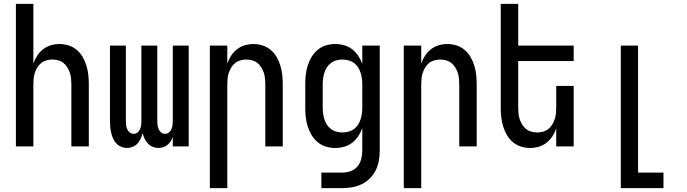

<svg xmlns="http://www.w3.org/2000/svg" viewBox="-20 -755 3540 990"><path d="M62 0V-735H152V-427Q159 -448 171.5 -467.5Q184 -487 202 -501Q220 -515 242 -521.5Q264 -528 287 -528Q311 -528 334.5 -520.5Q358 -513 376.5 -497Q395 -481 407 -460Q419 -439 426 -415.5Q433 -392 435.5 -368Q438 -344 438 -320V0H348V-320Q348 -335 346.5 -350.5Q345 -366 340 -380.5Q335 -395 327 -408Q319 -421 307 -430.5Q295 -440 280 -444Q265 -448 250 -448Q235 -448 220 -444Q205 -440 193 -430.5Q181 -421 173 -408Q165 -395 160 -380.5Q155 -366 153.5 -350.5Q152 -335 152 -320V0Z M635 8Q620 8 605.5 2Q591 -4 580.5 -15Q570 -26 563.5 -40Q557 -54 553.5 -69Q550 -84 548.5 -99.5Q547 -115 547 -130V-520H629V-130Q629 -119 630.5 -108.5Q632 -98 636.5 -88Q641 -78 649.5 -71.5Q658 -65 669 -65Q680 -65 688.5 -71.5Q697 -78 701.5 -88Q706 -98 707.5 -108.5Q709 -119 709 -130V-520H791V-130Q791 -119 792.5 -108.5Q794 -98 798.5 -88Q803 -78 811.5 -71.5Q820 -65 831 -65Q842 -65 850.5 -71.5Q859 -78 863.5 -88Q868 -98 869.5 -108.5Q871 -119 871 -130V-520H953V0H871V-48Q867 -37 860 -26.5Q853 -16 843.5 -8Q834 0 822 4Q810 8 797 8Q782 8 767.5 2Q753 -4 742.5 -15Q732 -26 725.5 -40Q719 -54 715 -69Q712 -54 705.5 -40Q699 -26 689 -15Q679 -4 664.5 2Q650 8 635 8Z M1062 215V-520H1152V-427Q1159 -448 1171.5 -467.5Q1184 -487 1202 -501Q1220 -515 1242 -521.5Q1264 -528 1287 -528Q1311 -528 1334.5 -520.5Q1358 -513 1376.5 -497Q1395 -481 1407 -460Q1419 -439 1426 -415.5Q1433 -392 1435.5 -368Q1438 -344 1438 -320V0H1348V-320Q1348 -335 1346.5 -350.5Q1345 -366 1340 -380.5Q1335 -395 1327 -408Q1319 -421 1307 -430.5Q1295 -440 1280 -444Q1265 -448 1250 -448Q1235 -448 1220 -444Q1205 -440 1193 -430.5Q1181 -421 1173 -408Q1165 -395 1160 -380.5Q1155 -366 1153.5 -350.5Q1152 -335 1152 -320V215Z M1637 215V135H1744Q1766 135 1787.5 127.5Q1809 120 1823 103.5Q1837 87 1842.5 65Q1848 43 1848 21V-94Q1840 -72 1827 -52.5Q1814 -33 1796 -19Q1778 -5 1755 1.5Q1732 8 1709 8Q1684 8 1660.5 1Q1637 -6 1618 -22Q1599 -38 1586.5 -59Q1574 -80 1566.5 -103.5Q1559 -127 1556.5 -151.5Q1554 -176 1554 -200V-320Q1554 -344 1556.5 -368.5Q1559 -393 1566.5 -416.5Q1574 -440 1586.5 -461Q1599 -482 1618 -498Q1637 -514 1660.5 -521Q1684 -528 1709 -528Q1732 -528 1755 -521.5Q1778 -515 1796 -501Q1814 -487 1827 -467.5Q1840 -448 1848 -426V-520H1938V21Q1938 47 1933.5 73Q1929 99 1917.5 122.5Q1906 146 1887.5 164.5Q1869 183 1845.5 194.5Q1822 206 1796 210.5Q1770 215 1744 215ZM1746 -72Q1761 -72 1776.5 -76Q1792 -80 1804.5 -89Q1817 -98 1825.5 -111Q1834 -124 1839 -139Q1844 -154 1846 -169.5Q1848 -185 1848 -200V-320Q1848 -335 1846 -350.5Q1844 -366 1839 -381Q1834 -396 1825.5 -409Q1817 -422 1804.5 -431Q1792 -440 1776.5 -444Q1761 -448 1746 -448Q1731 -448 1715.5 -444Q1700 -440 1687.5 -431Q1675 -422 1666.5 -409Q1658 -396 1653 -381Q1648 -366 1646 -350.5Q1644 -335 1644 -320V-200Q1644 -185 1646 -169.5Q1648 -154 1653 -139Q1658 -124 1666.5 -111Q1675 -98 1687.5 -89Q1700 -80 1715.5 -76Q1731 -72 1746 -72Z M2062 215V-520H2152V-427Q2159 -448 2171.5 -467.5Q2184 -487 2202 -501Q2220 -515 2242 -521.5Q2264 -528 2287 -528Q2311 -528 2334.5 -520.5Q2358 -513 2376.5 -497Q2395 -481 2407 -460Q2419 -439 2426 -415.5Q2433 -392 2435.5 -368Q2438 -344 2438 -320V0H2348V-320Q2348 -335 2346.5 -350.5Q2345 -366 2340 -380.5Q2335 -395 2327 -408Q2319 -421 2307 -430.5Q2295 -440 2280 -444Q2265 -448 2250 -448Q2235 -448 2220 -444Q2205 -440 2193 -430.5Q2181 -421 2173 -408Q2165 -395 2160 -380.5Q2155 -366 2153.5 -350.5Q2152 -335 2152 -320V215Z M2713 8Q2689 8 2665.5 0.5Q2642 -7 2623.5 -23Q2605 -39 2593 -60Q2581 -81 2574 -104.5Q2567 -128 2564.5 -152Q2562 -176 2562 -200V-735H2652V-520H2938V-440H2652V-200Q2652 -185 2653.5 -169.5Q2655 -154 2660 -139.5Q2665 -125 2673 -112Q2681 -99 2693 -89.5Q2705 -80 2720 -76Q2735 -72 2750 -72Q2765 -72 2780 -76Q2795 -80 2807 -89.5Q2819 -99 2827 -112Q2835 -125 2840 -139.5Q2845 -154 2846.5 -169.5Q2848 -185 2848 -200V-312H2938V0H2848V-93Q2841 -72 2828.5 -52.5Q2816 -33 2798 -19Q2780 -5 2758 1.5Q2736 8 2713 8Z M3181 215V-520H3270V135H3401V215Z"/></svg>

Font: Iosevka Custom Medium
Style: Regular
Weight: 500
Monospace: yes
Designer: Belleve Invis
Foundry: Belleve Invis
Version: Version 32.5.0; ttfautohint (v1.8.4)